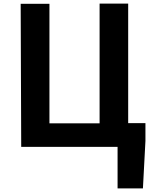

<svg xmlns="http://www.w3.org/2000/svg" viewBox="-20 -777 851 1068"><path d="M98 40H634V271H775L789 7V-92H693V-757H534V-91H255V-756H95Z"/></svg>

Font: GenEiGothic-pro-Regular
Style: Bold
Weight: 700
Designer: Ryoko NISHIZUKA (kana & ideographs); Paul D. Hunt (Latin, Greek & Cyrillic); Wenlong ZHANG (bopomofo); Sandoll Communica
Foundry: Adobe Systems Incorporated; o_tamon
Version: Version 1.000.140830